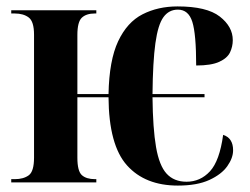

<svg xmlns="http://www.w3.org/2000/svg" viewBox="-20 -568 779 598"><path d="M534 10Q432 10 375.5 -53Q319 -116 318 -265H221V-77Q221 -35 235 -22.5Q249 -10 276 -10H280V0H15V-10H26Q53 -10 69.5 -22Q86 -34 86 -77V-460Q86 -501 69.5 -513.5Q53 -526 26 -526H15V-536H280V-526H275Q249 -526 235 -513Q221 -500 221 -459V-275H318Q320 -380 348 -439.5Q376 -499 424 -523.5Q472 -548 533 -548Q624 -548 664.5 -516.5Q705 -485 705 -443Q705 -423 696.5 -405Q688 -387 663 -375.5Q638 -364 591 -364Q591 -462 579 -500Q567 -538 534 -538Q506 -538 489 -514.5Q472 -491 464 -433.5Q456 -376 455 -275H617V-265H455Q456 -168 466 -110Q476 -52 499 -27Q522 -2 561 -2Q604 -2 634 -34.5Q664 -67 675 -148Q706 -138 706 -100Q706 -76 688 -50.5Q670 -25 632 -7.5Q594 10 534 10Z"/></svg>

Font: Noto Serif Display Condensed
Style: Bold
Weight: 700
Width: 3
Designer: Monotype Design Team
Foundry: Monotype Imaging Inc.
Version: Version 2.009